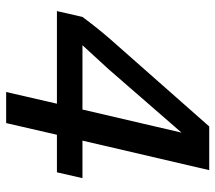

<svg xmlns="http://www.w3.org/2000/svg" viewBox="-58 -642 700 624"><g transform="rotate(90 292.0 -330.0)"><path d="M279 0 317 -165H16L35 -248Q52 -271 70 -293.5Q88 -316 107 -338L391 -660H533L437 -248H559L540 -165H418L380 0ZM127 -248H336L411 -570L205 -333Q185 -311 166 -290.5Q147 -270 127 -248Z"/></g></svg>

Font: Work Sans Medium
Style: Italic
Weight: 500
Italic angle: -13°
Designer: Wei Huang
Foundry: Wei Huang
Version: Version 2.012; ttfautohint (v1.8.3)